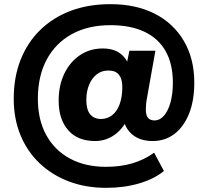

<svg xmlns="http://www.w3.org/2000/svg" viewBox="-20 -736 1000 923"><path d="M490 167Q392 167 310.5 136Q229 105 169.5 48Q110 -9 78 -87.5Q46 -166 46 -261Q46 -365 79 -448.5Q112 -532 173.5 -592Q235 -652 320 -684Q405 -716 511 -716Q634 -716 724 -670Q814 -624 864 -539Q914 -454 914 -338Q914 -253 889 -190Q864 -127 819 -92.5Q774 -58 714 -58Q652 -58 614.5 -90.5Q577 -123 568 -184L613 -213Q588 -135 542 -96.5Q496 -58 437 -58Q353 -58 307.5 -110.5Q262 -163 262 -252Q262 -325 289 -381.5Q316 -438 364 -470.5Q412 -503 474 -503Q527 -503 560 -477.5Q593 -452 607 -399H583L602 -492H727L688 -273Q684 -253 682.5 -237.5Q681 -222 681 -210Q681 -182 691.5 -169.5Q702 -157 723 -157Q748 -157 768 -179.5Q788 -202 799.5 -243.5Q811 -285 811 -338Q811 -429 776 -490.5Q741 -552 674 -583.5Q607 -615 511 -615Q404 -615 325.5 -572Q247 -529 204.5 -449.5Q162 -370 162 -261Q162 -160 202.5 -86.5Q243 -13 316.5 26.5Q390 66 490 66Q559 66 616.5 49Q674 32 721 -2L768 86Q722 124 649.5 145.5Q577 167 490 167ZM466 -164Q496 -164 519.5 -182.5Q543 -201 555.5 -236Q568 -271 568 -318Q568 -356 552 -376.5Q536 -397 501 -397Q469 -397 445.5 -379Q422 -361 408.5 -329Q395 -297 395 -254Q395 -209 413.5 -186.5Q432 -164 466 -164Z"/></svg>

Font: Mulish ExtraLight Black
Style: Regular
Weight: 900
Version: Version 3.603